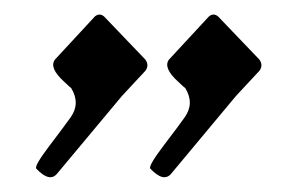

<svg xmlns="http://www.w3.org/2000/svg" viewBox="-20 -820 417 263"><path d="M224.1 -708Q203.1 -727.1 211.4 -738.3L266.1 -797.4Q272.5 -802.7 278.8 -797.4L335.4 -738.3Q340.8 -730.5 335.4 -723.1Q335.4 -723.1 303.2 -688.5L214.4 -582Q204.1 -569.8 186 -588.9Q182.6 -592.3 204.3 -620.8Q226.1 -649.4 232.9 -659.2Q246.6 -678.2 233.9 -699.2Q232.9 -699.7 224.1 -708ZM67.9 -708Q46.9 -727.1 55.2 -738.3L109.9 -797.4Q116.2 -802.7 122.6 -797.4L179.2 -738.3Q184.6 -730.5 179.2 -723.1Q179.2 -723.1 147 -688.5L58.1 -582Q47.9 -569.8 29.8 -588.9Q26.4 -592.3 48.1 -620.8Q69.8 -649.4 76.7 -659.2Q90.3 -678.2 77.6 -699.2Q76.7 -699.7 67.9 -708Z"/></svg>

Font: Della Respira
Style: Regular
Weight: 500
Version: Version 0.201